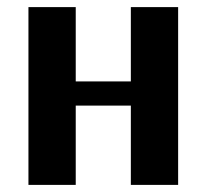

<svg xmlns="http://www.w3.org/2000/svg" viewBox="-20 -520 581 540"><path d="M60 0V-500H193V-291H348V-500H481V0H348V-223H193V0Z"/></svg>

Font: ArsenalBold
Style: Bold
Weight: 700
Designer: Andrij Shevchenko
Foundry: Stairsfor.com
Version: Version 1.000